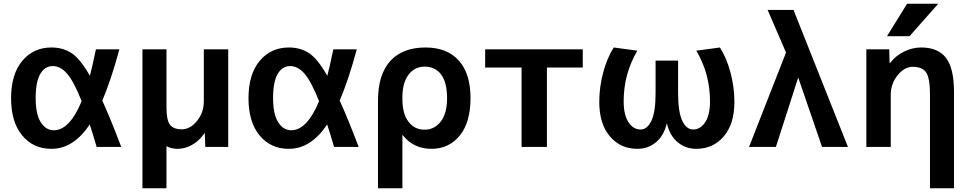

<svg xmlns="http://www.w3.org/2000/svg" viewBox="-20 -783 5167 1023"><path d="M525 -247Q569 -151 626 0H495Q472 -79 458 -120Q372 10 254 10Q157 10 98 -61.5Q39 -133 39 -260Q39 -387 98.5 -458.5Q158 -530 254 -530Q316 -530 362 -499.5Q408 -469 459 -379Q471 -424 491 -520H616Q572 -357 525 -247ZM415 -244Q373 -350 337.5 -390.5Q302 -431 261 -431Q219 -431 194.5 -389Q170 -347 170 -260Q170 -175 197 -132Q224 -89 267 -89Q351 -89 415 -244Z M1066 -520H1196V0H1074L1071 -73H1069Q1043 -34 1005 -12Q967 10 926 10Q892 10 867 -4V220H739V-520H867V-210Q867 -143 885.5 -118.5Q904 -94 949 -94Q993 -94 1029.5 -138.5Q1066 -183 1066 -243Z M1790 -247Q1834 -151 1891 0H1760Q1737 -79 1723 -120Q1637 10 1519 10Q1422 10 1363 -61.5Q1304 -133 1304 -260Q1304 -387 1363.5 -458.5Q1423 -530 1519 -530Q1581 -530 1627 -499.5Q1673 -469 1724 -379Q1736 -424 1756 -520H1881Q1837 -357 1790 -247ZM1680 -244Q1638 -350 1602.5 -390.5Q1567 -431 1526 -431Q1484 -431 1459.5 -389Q1435 -347 1435 -260Q1435 -175 1462 -132Q1489 -89 1532 -89Q1616 -89 1680 -244Z M1994 220V-247Q1994 -386 2059.5 -458Q2125 -530 2247 -530Q2362 -530 2424.5 -460.5Q2487 -391 2487 -260Q2487 -131 2429.5 -60.5Q2372 10 2279 10Q2183 10 2126 -63H2124V220ZM2362 -260Q2362 -344 2330.5 -386Q2299 -428 2242 -428Q2189 -428 2156.5 -384.5Q2124 -341 2124 -265V-255Q2124 -177 2156.5 -134.5Q2189 -92 2242 -92Q2295 -92 2328.5 -135.5Q2362 -179 2362 -260Z M2894 -423V0H2759V-423H2565V-520H3085V-423Z M3534 -123H3532Q3517 -60 3475 -25Q3433 10 3376 10Q3286 10 3229.5 -56.5Q3173 -123 3173 -240Q3173 -318 3193.5 -395.5Q3214 -473 3250 -530L3376 -513Q3303 -390 3303 -243Q3303 -171 3328.5 -132Q3354 -93 3393 -93Q3429 -93 3451 -140Q3473 -187 3473 -285V-460H3593V-285Q3593 -187 3615 -140Q3637 -93 3673 -93Q3712 -93 3737.5 -132Q3763 -171 3763 -243Q3763 -390 3690 -513L3816 -530Q3852 -473 3872.5 -395.5Q3893 -318 3893 -240Q3893 -123 3836.5 -56.5Q3780 10 3690 10Q3633 10 3591 -25Q3549 -60 3534 -123Z M4232 -367 4114 0H3971L4168 -503L4070 -730H4208L4498 0H4360L4234 -367Z M4596 -520H4718L4720 -447H4722Q4752 -486 4796.5 -508Q4841 -530 4888 -530Q4978 -530 5020.5 -474.5Q5063 -419 5063 -293V220H4935V-280Q4935 -366 4915 -396.5Q4895 -427 4843 -427Q4799 -427 4762.5 -382Q4726 -337 4726 -277V0H4596ZM4813 -763H4979L4826 -590H4706Z"/></svg>

Font: Mplus 1p Bold
Style: Bold
Weight: 700
Version: Version 1.061